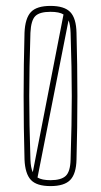

<svg xmlns="http://www.w3.org/2000/svg" viewBox="-20 -625 342 650"><path d="M151 5Q104 5 84.5 -16Q65 -37 63 -85Q57 -300 63 -514Q65 -563 84.5 -584Q104 -605 151 -605Q198 -605 218 -584Q238 -563 239 -514Q245 -300 239 -85Q238 -37 218 -16Q198 5 151 5ZM83 -85Q84 -57 91 -42L195 -576Q181 -585 151 -585Q114 -585 99.5 -570.5Q85 -556 83 -514Q81 -451 80 -399Q79 -347 79 -299.5Q79 -252 80 -200Q81 -148 83 -85ZM151 -15Q187 -15 202.5 -29.5Q218 -44 219 -85Q221 -148 222 -200Q223 -252 223 -299.5Q223 -347 222 -399Q221 -451 219 -514Q218 -542 212 -556L107 -24Q122 -15 151 -15Z"/></svg>

Font: Big Shoulders Display Thin
Style: Regular
Weight: 100
Designer: Patric King
Foundry: XO Type Co
Version: Version 1.000; ttfautohint (v1.8.2)